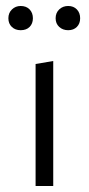

<svg xmlns="http://www.w3.org/2000/svg" viewBox="-20 -622 297 642"><path d="M8 -561Q8 -579 20 -590.5Q32 -602 49 -602Q68 -602 79 -590.5Q90 -579 90 -561Q90 -543 79 -532Q68 -521 49 -521Q31 -521 19.5 -532Q8 -543 8 -561ZM166 -561Q166 -579 178 -590.5Q190 -602 208 -602Q226 -602 237 -590.5Q248 -579 248 -561Q248 -543 237 -532Q226 -521 208 -521Q190 -521 178 -532Q166 -543 166 -561ZM99 -408 158 -418V0H99Z"/></svg>

Font: Ysabeau Infant Semilight
Style: Regular
Weight: 300
Designer: Christian Thalmann (Catharsis Fonts)
Version: Version 0.003